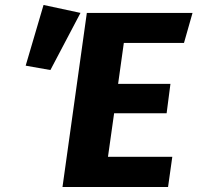

<svg xmlns="http://www.w3.org/2000/svg" viewBox="-20 -745 787 765"><path d="M82.3 -483.4 153.5 -725.2 300.7 -693.6 180.8 -465.9ZM326 -693.6H747.1L713.1 -574H473.4L450.6 -410.8H659.1L643.9 -293.8H434.7L410.2 -120.2H666.5L649.6 0H229Z"/></svg>

Font: Fira Sans Variable
Style: Italic
Weight: 397
Italic angle: -8°
Designer: Carrois Corporate & Edenspiekermann AG
Foundry: Carrois Corporate GbR & Edenspiekermann AG
Version: Version 4.202